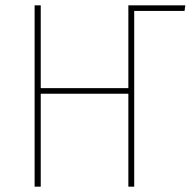

<svg xmlns="http://www.w3.org/2000/svg" viewBox="-20 -701 727 721"><path d="M676 -681 673 -660H484V0H462V-349H133V0H110V-681H133V-370H462V-681Z"/></svg>

Font: Fira Sans Condensed Thin
Style: Regular
Weight: 250
Width: 3
Designer: Carrois Corporate & Edenspiekermann AG
Foundry: Carrois Corporate GbR & Edenspiekermann AG
Version: Version 4.203